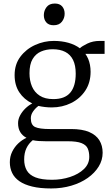

<svg xmlns="http://www.w3.org/2000/svg" viewBox="-20 -797 625 1084"><path d="M268.5 267Q206 267 161.8 256.2Q117.5 245.5 89.5 226Q61.5 206.5 48.5 179.2Q35.5 152 35.5 119Q35.5 86.5 48.8 59.5Q62 32.5 83.2 12.5Q104.5 -7.5 129.5 -19Q107 -30.5 94.5 -51Q82 -71.5 82 -101.5Q82 -124 93.5 -145.5Q105 -167 123 -184.5Q141 -202 162 -213Q115.5 -235.5 89 -275.8Q62.5 -316 62.5 -373Q62.5 -433.5 95 -476.8Q127.5 -520 178.2 -543Q229 -566 283.5 -566Q328 -566 365.8 -555.5Q403.5 -545 431 -524.5Q441.5 -535.5 472.8 -550.8Q504 -566 543 -566H570.5V-493H462Q471 -480.5 477.8 -464.8Q484.5 -449 488 -430.5Q491.5 -412 491.5 -392Q491.5 -330.5 461.5 -285.2Q431.5 -240 381.5 -215.2Q331.5 -190.5 272 -190.5Q252 -190.5 233.2 -192.8Q214.5 -195 197 -199Q179.5 -186 166.8 -167.8Q154 -149.5 154 -129.5Q154 -91 178.5 -79.8Q203 -68.5 261 -68.5H381.5Q444 -68.5 483.2 -51.8Q522.5 -35 541 -5Q559.5 25 559.5 65.5Q559.5 107 537.2 143.2Q515 179.5 475.5 207.5Q436 235.5 383 251.2Q330 267 268.5 267ZM274 218Q327.5 218 375.5 202.2Q423.5 186.5 453.8 157.5Q484 128.5 484 88.5Q484 61 475.2 41.2Q466.5 21.5 440.2 11Q414 0.5 361.5 0.5H238.5Q217.5 0.5 199 -0.8Q180.5 -2 165 -5.5Q141.5 13.5 129 40.2Q116.5 67 116.5 103Q116.5 139.5 131.2 165.2Q146 191 180.5 204.5Q215 218 274 218ZM281 -237.5Q346 -237.5 376.8 -274Q407.5 -310.5 407.5 -381.5Q407.5 -428 392.5 -458.5Q377.5 -489 348.5 -504Q319.5 -519 277.5 -519Q241 -519 211.2 -506Q181.5 -493 164 -463.5Q146.5 -434 146.5 -383.5Q146.5 -342 160.5 -309Q174.5 -276 204.2 -256.8Q234 -237.5 281 -237.5ZM282 -654.5Q255.5 -654.5 241.5 -670.5Q227.5 -686.5 227.5 -711.5Q227.5 -736.5 242.8 -756.8Q258 -777 289 -777H290Q317 -777 331 -760.8Q345 -744.5 345 -719.5Q345 -694.5 329.5 -674.5Q314 -654.5 283 -654.5Z"/></svg>

Font: Merriweather 28pt Light
Style: Regular
Weight: 300
Version: Version 2.100